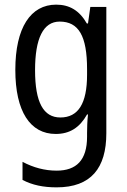

<svg xmlns="http://www.w3.org/2000/svg" viewBox="-20 -567 548 827"><path d="M222 -547C112 -547 46 -448 46 -266C46 -87 110 10 220 10C280 10 323 -17 355 -74H359C356 -48 355 -15 355 5V22C355 123 309 168 224 168C173 168 124 155 77 130V208C119 230 166 240 224 240C372 240 438 157 438 7V-537H369L359 -466H354C322 -522 279 -547 222 -547ZM237 -474C319 -474 355 -412 355 -269V-245C355 -121 317 -61 240 -61C167 -61 131 -126 131 -265C131 -401 166 -474 237 -474Z"/></svg>

Font: Noto Sans Khmer Condensed
Style: Regular
Weight: 400
Width: 3
Designer: Danh Hong and the Monotype Design Team
Foundry: Monotype Imaging Inc.
Version: Version 2.004